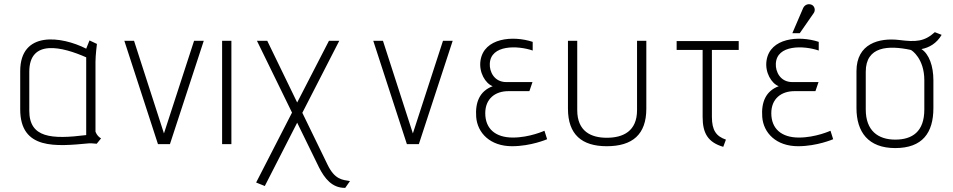

<svg xmlns="http://www.w3.org/2000/svg" viewBox="-20 -699 4621 931"><path d="M414 -503 398 -463C278 -524 78 -551 78 -354V-169C78 29 252 11 412 -4C425 -5 440 -2 449 -2L470 -28C449 -40 443 -61 443 -61V-399C443 -431 450 -486 450 -486ZM122 -351C122 -512 283 -472 398 -421V-44C230 -23 122 -30 122 -162Z M583 -501 746 0H804L968 -501H921L775 -52L630 -501Z M1057 -501V0H1102V-501Z M1226 -501 1396 -153 1222 186 1264 203 1421 -104 1527 113C1554 166 1590 213 1654 212L1677 179C1640 173 1603 172 1568 99L1446 -152L1625 -501H1575L1421 -202L1276 -501Z M1790 -501 1953 0H2011L2175 -501H2128L1982 -52L1837 -501Z M2563 -496C2466 -528 2327 -515 2310 -406C2301 -348 2334 -294 2369 -281C2305 -257 2284 -202 2289 -132C2295 -54 2357 10 2463 10C2555 10 2633 -24 2633 -24L2620 -65C2620 -65 2548 -32 2467 -32C2382 -32 2333 -75 2333 -150C2333 -221 2382 -257 2445 -257H2547L2562 -301H2435C2376 -301 2353 -352 2355 -390C2359 -483 2490 -479 2563 -454Z M2734 -501V-172C2734 -47 2801 10 2922 10C3047 10 3114 -47 3114 -172V-501H3069V-165C3069 -63 3002 -31 2922 -31C2846 -31 2779 -62 2779 -165V-501Z M3261 -500V-457H3387V-132C3387 -54 3412 -9 3487 13L3500 -22C3453 -38 3432 -67 3432 -132V-457H3562V-500Z M3822 -538H3858L3926 -636C3935 -649 3931 -671 3913 -677C3897 -682 3881 -675 3874 -659ZM3950 -496C3853 -528 3714 -515 3697 -406C3688 -348 3721 -294 3756 -281C3692 -257 3671 -202 3676 -132C3682 -54 3744 10 3850 10C3942 10 4020 -24 4020 -24L4007 -65C4007 -65 3935 -32 3854 -32C3769 -32 3720 -75 3720 -150C3720 -221 3769 -257 3832 -257H3934L3949 -301H3822C3763 -301 3740 -352 3742 -390C3746 -483 3877 -479 3950 -454Z M4133 -175C4133 -59 4190 19 4321 19C4453 19 4506 -55 4506 -175V-310C4506 -379 4485 -437 4448 -461C4486 -468 4522 -489 4546 -530L4513 -543C4462 -497 4421 -495 4341 -505C4242 -517 4133 -487 4133 -354ZM4178 -351C4178 -475 4288 -480 4396 -457C4401 -456 4462 -415 4462 -310V-168C4462 -60 4403 -22 4321 -22C4237 -22 4178 -66 4178 -168Z"/></svg>

Font: Advent Pro
Style: Light
Weight: 300
Designer: Andreas Kalpakidis
Foundry: Andreas Kalpakidis
Version: Version 2.002 2007